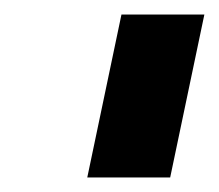

<svg xmlns="http://www.w3.org/2000/svg" viewBox="-20 -743 301 264"><path d="M100 -499 147 -723H261L214 -499Z"/></svg>

Font: Raleway-v4020
Style: Bold Italic
Weight: 700
Italic angle: -12°
Designer: Matt McInerney, Pablo Impallari, Rodrigo Fuenzalida
Foundry: Matt McInerney, Pablo Impallari, Rodrigo Fuenzalida
Version: Version 4.020;PS 004.020;hotconv 1.0.88;makeotf.lib2.5.64775